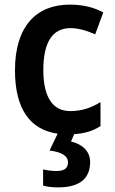

<svg xmlns="http://www.w3.org/2000/svg" viewBox="-20 -573 497 833"><path d="M371 130C371 81 335 52 288 41L302 9C348 6 384 -5 416 -26V-130C377 -106 336 -91 285 -91C209 -91 168 -151 168 -269C168 -389 207 -451 286 -451C320 -451 357 -440 393 -424L428 -519C392 -539 344 -553 283 -553C136 -553 45 -457 45 -268C45 -98 112 -10 230 7L195 80C248 87 275 103 275 132C275 158 257 169 225 169C207 169 183 166 167 162V232C183 237 205 240 231 240C328 240 371 200 371 130Z"/></svg>

Font: Noto Sans Armenian SemiCondensed SemiBold
Style: Regular
Weight: 600
Width: 4
Designer: Monotype Design Team
Foundry: Monotype Imaging Inc.
Version: Version 2.008